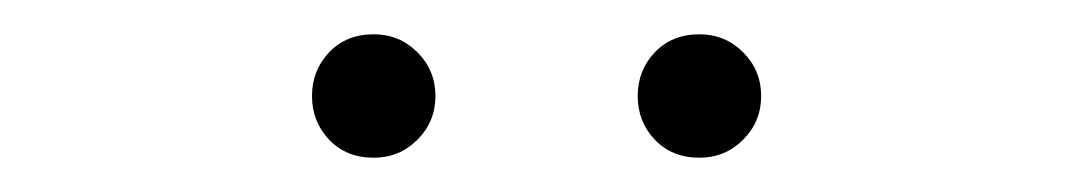

<svg xmlns="http://www.w3.org/2000/svg" viewBox="-20 -754 626 112"><path d="M198 -662Q182 -662 172 -672.5Q162 -683 162 -698Q162 -713 172 -723.5Q182 -734 198 -734Q213 -734 223.5 -723.5Q234 -713 234 -698Q234 -683 223.5 -672.5Q213 -662 198 -662ZM388 -662Q372 -662 362 -672.5Q352 -683 352 -698Q352 -713 362 -723.5Q372 -734 388 -734Q403 -734 413.5 -723.5Q424 -713 424 -698Q424 -683 413.5 -672.5Q403 -662 388 -662Z"/></svg>

Font: Noto Sans SC Thin
Style: Regular
Weight: 100
Designer: Ryoko NISHIZUKA 西塚涼子 (kana, bopomofo & ideographs); Paul D. Hunt (Latin, Greek & Cyrillic); Sandoll Communications 산돌커뮤니
Foundry: Adobe
Version: Version 2.004-H2;hotconv 1.0.118;makeotfexe 2.5.65603